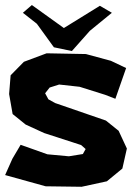

<svg xmlns="http://www.w3.org/2000/svg" viewBox="-21 -715 525 750"><path d="M68.4 -665 123 -622.1 189.5 -530.3 259.8 -515.6 330.1 -594.7 416 -665 369.1 -692.4 228.5 -605.5 103.5 -695.3ZM412.1 -477.5 314.5 -503.9 161.1 -506.8 72.3 -473.6 20.5 -420.9 14.6 -347.7 28.3 -269.5 79.1 -228.5 151.4 -195.3 295.9 -148.4 313.5 -132.8 302.7 -113.3 248 -104.5 164.1 -112.3 59.6 -149.4 27.3 -94.7 -1 -31.2 157.2 12.7 297.9 14.6 396.5 -6.8 457 -56.6 474.6 -134.8 442.4 -204.1 392.6 -244.1 194.3 -312.5 168 -327.1 155.3 -350.6 172.9 -373 210 -384.8 290 -376 389.6 -344.7 429.7 -329.1 471.7 -449.2Z"/></svg>

Font: MaokenAssortedSans-Lite
Style: Lite
Weight: 400
Version: Version 1.400